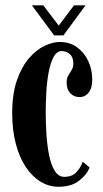

<svg xmlns="http://www.w3.org/2000/svg" viewBox="-20 -686 384 716"><path d="M198 10.5Q163 10.5 131.8 -8.2Q100.5 -27 76.5 -62.8Q52.5 -98.5 39 -149.5Q25.5 -200.5 25.5 -264.5Q25.5 -336.5 43.2 -387Q61 -437.5 88.2 -469Q115.5 -500.5 146.2 -515Q177 -529.5 202.5 -529.5Q240 -529.5 267.2 -509.8Q294.5 -490 309.2 -458.2Q324 -426.5 324 -389.5Q324 -357.5 310.8 -340.8Q297.5 -324 277 -324Q255.5 -324 242 -338.5Q228.5 -353 228.5 -377.5Q228.5 -394 234.8 -404.5Q241 -415 247.2 -425Q253.5 -435 253.5 -449Q253.5 -472.5 240.5 -484Q227.5 -495.5 210.5 -495.5Q191.5 -495.5 179.8 -473.5Q168 -451.5 161.5 -416.8Q155 -382 152.8 -342.5Q150.5 -303 150.5 -268Q150.5 -227.5 153.2 -185Q156 -142.5 163.2 -106.8Q170.5 -71 184.2 -48.8Q198 -26.5 220 -26.5Q249 -26.5 265.2 -44.2Q281.5 -62 288.5 -83L314 -61.5Q303.5 -34 274.5 -11.8Q245.5 10.5 198 10.5ZM182 -554 99 -666H141.5L199 -590.5L256 -666H299L216.5 -554Z"/></svg>

Font: Imbue 24pt
Style: Bold
Weight: 700
Designer: Tyler Finck
Foundry: Etcetera Type Company
Version: Version 1.102